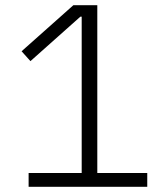

<svg xmlns="http://www.w3.org/2000/svg" viewBox="-20 -718 640 738"><path d="M90 0V-53H294V-654H289L97 -483L63 -521L262 -698H354V-53H546V0Z"/></svg>

Font: IBM Plex Thai Light
Style: Regular
Weight: 300
Designer: Mike Abbink, Paul van der Laan, Pieter van Rosmalen, Ben Mitchell, Mark Frömberg
Foundry: Bold Monday
Version: Version 1.0